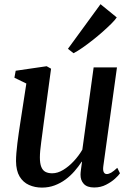

<svg xmlns="http://www.w3.org/2000/svg" viewBox="-20 -862 616 893"><path d="M175 10.5Q142 10.5 114.8 -1.8Q87.5 -14 71.2 -41Q55 -68 54.5 -112.5Q54.5 -129 56.2 -150.8Q58 -172.5 61 -197Q64 -221.5 67.5 -245.2Q71 -269 74 -288.5L102.5 -473.5L47 -500.5L53 -533L197 -554L217.5 -542.5L183 -287Q180.5 -266.5 177.5 -244.8Q174.5 -223 171.8 -202Q169 -181 167.2 -162.5Q165.5 -144 165.5 -130Q165.5 -102 172 -85.8Q178.5 -69.5 191.2 -62.8Q204 -56 223 -56Q248 -56 274 -71.8Q300 -87.5 323.2 -112.5Q346.5 -137.5 363 -166L415.5 -548.5H524L460.5 -89Q458 -70.5 462.5 -61.5Q467 -52.5 476.5 -52.5Q486 -52.5 497.5 -59.2Q509 -66 525.5 -81.5L538 -56Q532 -46.5 515 -31Q498 -15.5 473.2 -2.8Q448.5 10 418 10Q385 10 369.5 -7Q354 -24 354.5 -50Q354.5 -53 355 -59.8Q355.5 -66.5 356.8 -75.2Q358 -84 359.2 -93Q360.5 -102 361.5 -109.5L360 -110Q345 -87 326.2 -65.5Q307.5 -44 284.5 -27Q261.5 -10 234.2 0.2Q207 10.5 175 10.5ZM296 -635 447.5 -842.5 523 -781Q515.5 -769.5 498.5 -752.5Q481.5 -735.5 459 -715.5Q436.5 -695.5 411.8 -676Q387 -656.5 363.8 -640.2Q340.5 -624 322 -614.5Z"/></svg>

Font: Merriweather 48pt Medium
Style: Italic
Weight: 500
Italic angle: -7.8°
Version: Version 2.101